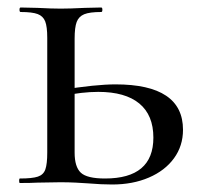

<svg xmlns="http://www.w3.org/2000/svg" viewBox="-20 -488 541 512"><path d="M260 -12Q389 -12 389 -121Q389 -181 351.5 -212Q314 -243 242 -243Q199 -243 146 -232L142 -248Q235 -263 288 -263Q468 -263 468 -142Q468 -99 444 -66Q420 -33 377 -14.5Q334 4 279 4Q251 4 215 1Q201 0 182 -1Q163 -2 141 -2L80 -1Q63 0 33 0Q31 0 31 -6Q31 -12 33 -12Q66 -12 81 -17Q96 -22 101 -36.5Q106 -51 106 -81V-387Q106 -417 100.5 -431Q95 -445 80.5 -450.5Q66 -456 35 -456Q32 -456 32 -462Q32 -468 35 -468L80 -467Q118 -465 142 -465Q166 -465 206 -467L250 -468Q253 -468 253 -462Q253 -456 250 -456Q219 -456 204.5 -450Q190 -444 184.5 -429.5Q179 -415 179 -385V-81Q179 -43 195.5 -27.5Q212 -12 260 -12Z"/></svg>

Font: Cormorant SC Medium
Style: Regular
Weight: 500
Designer: Christian Thalmann (Catharsis Fonts)
Foundry: Catharsis Fonts
Version: Version 4.000